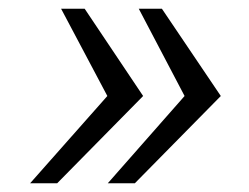

<svg xmlns="http://www.w3.org/2000/svg" viewBox="-20 -546 571 440"><path d="M351 -526H298L403 -326L227 -126H289L486 -326ZM174 -526H120L226 -326L49 -126H111L308 -326Z"/></svg>

Font: Archivo ExtraLight
Style: Italic
Weight: 200
Italic angle: -10°
Designer: Hector Gatti
Foundry: Omnibus-Type
Version: Version 2.001